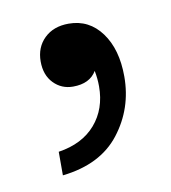

<svg xmlns="http://www.w3.org/2000/svg" viewBox="-46 -149 321 361"><g transform="rotate(-10 115.0 31.5)"><path d="M47 126Q93 119 118 90Q143 61 143 18Q143 3 140 -12Q127 10 95 10Q73 10 58 -5.5Q43 -21 43 -47Q43 -74 60.5 -91Q78 -108 107 -108Q146 -108 169.5 -76Q193 -44 193 8Q193 69 156.5 116Q120 163 47 171Z"/></g></svg>

Font: Open Sauce One
Style: Regular
Weight: 400
Designer: Alfredo Marco Pradil
Foundry: Creative Sauce Fz LLC
Version: Version 1.477